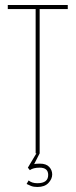

<svg xmlns="http://www.w3.org/2000/svg" viewBox="-20 -611 301 765"><path d="M122 0V-575H11V-591H250V-575H138V0ZM129 134Q114 134 104 130Q94 126 86 122L94 108Q107 119 129 119Q172 119 172 86Q172 57 138 57Q112 57 99 67L91 57L125 0H138L116 43Q118 42 126 41.5Q134 41 139 41Q164 41 176 54Q188 67 188 84Q188 102 173 118Q158 134 129 134Z"/></svg>

Font: Alumni Sans Pinstripe
Style: Regular
Weight: 400
Designer: Robert E. Leuschke
Foundry: Robert E. Leuschke
Version: Version 1.010; ttfautohint (v1.8.4.7-5d5b)